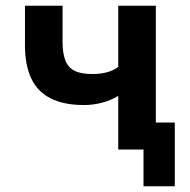

<svg xmlns="http://www.w3.org/2000/svg" viewBox="-20 -521 663 669"><path d="M480 128V0H395V-94H589V128ZM392 0V-187Q366 -171 335 -163Q304 -155 273 -155Q202 -155 156 -178.5Q110 -202 88.5 -248.5Q67 -295 67 -363V-501H198V-373Q198 -338 207 -312.5Q216 -287 238.5 -275Q261 -263 303 -263Q329 -263 352 -269Q375 -275 392 -288V-501H523V0Z"/></svg>

Font: Nunito Sans 7pt SemiCondensed
Style: Bold
Weight: 700
Width: 4
Designer: Vernon Adams
Foundry: Vernon Adams
Version: Version 3.101;gftools[0.9.27]